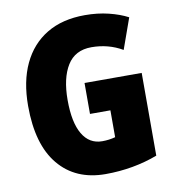

<svg xmlns="http://www.w3.org/2000/svg" viewBox="-82 -797 801 880"><g transform="rotate(-10 318.5 -357.0)"><path d="M316 -418H582V-33Q527 -12 465.5 -1Q404 10 339 10Q200 10 121.5 -84.5Q43 -179 43 -359Q43 -473 81.5 -554.5Q120 -636 193 -680Q266 -724 371 -724Q430 -724 481 -711.5Q532 -699 570 -679L519 -536Q454 -574 375 -574Q299 -574 262.5 -515Q226 -456 226 -354Q226 -250 258 -195.5Q290 -141 350 -141Q382 -141 411 -149V-274H316Z"/></g></svg>

Font: Noto Sans Gujarati Condensed Black
Style: Regular
Weight: 900
Width: 3
Designer: Jelle Bosma - Monotype Design Team, Universal Thirst
Foundry: Monotype Imaging Inc.
Version: Version 2.106; ttfautohint (v1.8.4.7-5d5b)